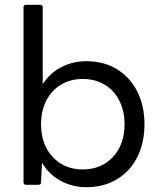

<svg xmlns="http://www.w3.org/2000/svg" viewBox="-20 -770 663 800"><path d="M155 -92 151 -11Q151 0 140 0H89Q78 0 78 -11V-740Q78 -750 89 -750H148Q158 -750 158 -740V-419Q186 -464 234 -489.5Q282 -515 340 -515Q413 -515 467.5 -481.5Q522 -448 552 -388.5Q582 -329 582 -253Q582 -176 552.5 -116.5Q523 -57 468 -23.5Q413 10 340 10Q281 10 232 -17Q183 -44 155 -92ZM499 -253Q499 -308 477 -351Q455 -394 415.5 -417.5Q376 -441 325 -441Q274 -441 234.5 -417.5Q195 -394 173 -351Q151 -308 151 -253Q151 -168 199.5 -116Q248 -64 325 -64Q402 -64 450.5 -116Q499 -168 499 -253Z"/></svg>

Font: LINE Seed Sans TH App
Style: Regular
Weight: 400
Designer: Dalton Maag Ltd | Thai characters by Cadson Demak Co.,Ltd.
Foundry: Dalton Maag Ltd
Version: Version 1.003